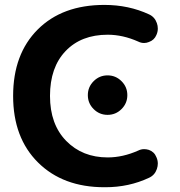

<svg xmlns="http://www.w3.org/2000/svg" viewBox="-20 -784 742 793"><path d="M424.8 -640.6Q315.4 -640.6 251 -573.2Q186.5 -505.9 186.5 -387.7Q186.5 -270.5 253.4 -202.1Q320.3 -133.8 424.8 -133.8Q487.3 -133.8 550.8 -162.1Q562.5 -168 575.2 -168Q585 -168 594.7 -165Q617.2 -157.2 626 -134.8Q631.8 -122.1 631.8 -108.4Q631.8 -97.7 627.9 -85.9Q619.1 -60.5 595.7 -49.8Q512.7 -10.7 415 -10.7Q413.1 -10.7 411.1 -10.7Q240.2 -10.7 137.2 -112.8Q34.2 -214.8 34.2 -387.7Q34.2 -560.5 135.7 -662.1Q237.3 -763.7 411.1 -763.7Q511.7 -763.7 595.7 -724.6Q619.1 -713.9 627.9 -688.5Q631.8 -677.7 631.8 -666Q631.8 -652.3 626 -639.6Q617.2 -618.2 594.7 -610.4Q585 -606.4 575.2 -606.4Q562.5 -606.4 550.8 -612.3Q487.3 -640.6 424.8 -640.6ZM481.9 -333.5Q458 -309.6 424.3 -309.6Q390.6 -309.6 366.7 -333.5Q342.8 -357.4 342.8 -391.1Q342.8 -424.8 366.7 -448.7Q390.6 -472.7 424.3 -472.7Q458 -472.7 481.9 -448.7Q505.9 -424.8 505.9 -391.1Q505.9 -357.4 481.9 -333.5Z"/></svg>

Font: Gen Jyuu GothicX Bold
Style: Bold
Weight: 700
Designer: Ryoko NISHIZUKA (kana &amp; ideographs); Paul D. Hunt (Latin, Greek &amp; Cyrillic); Wenlong ZHANG (bopomofo); Sandoll C
Version: Version 1.058.20140828